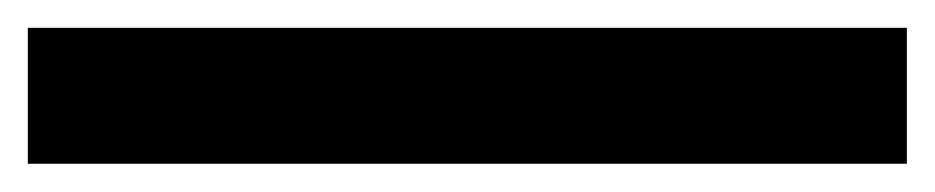

<svg xmlns="http://www.w3.org/2000/svg" viewBox="-20 63 672 138"><path d="M0 83H631.8V180.7H0Z"/></svg>

Font: Lesson One
Style: Bold
Weight: 700
Designer: But Ko, Victor Gaultney, Annie Olsen, Julie Remington, Don Collingsworth, Eric Hays, Becca Hirsbrunner
Version: Version 1.100